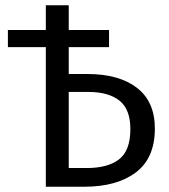

<svg xmlns="http://www.w3.org/2000/svg" viewBox="-20 -709 640 729"><path d="M568 -221Q568 -109 496 -54.5Q424 0 300 0H154V-530H10V-595H154V-689H241V-595H394V-530H241V-428H312Q432 -428 500 -375.5Q568 -323 568 -221ZM475 -219Q475 -294 433.5 -327Q392 -360 314 -360H241V-71H310Q389 -71 432 -104Q475 -137 475 -219Z"/></svg>

Font: Fira Mono
Style: Regular
Weight: 400
Designer: Carrois Corporate & Edenspiekermann AG
Foundry: Carrois Corporate GbR & Edenspiekermann AG
Version: Version 3.206